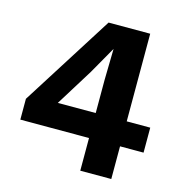

<svg xmlns="http://www.w3.org/2000/svg" viewBox="-104 -795 857 891"><g transform="rotate(15 325.0 -349.0)"><path d="M360 0V-157H30V-257L309 -698H509V-277H622V-157H509V0ZM178 -277H360V-437L363 -586L289 -456Z"/></g></svg>

Font: Azeret Mono SemiBold
Style: Regular
Weight: 600
Designer: Martin Vácha
Foundry: Displaay
Version: Version 1.002